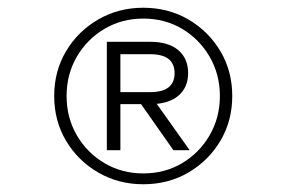

<svg xmlns="http://www.w3.org/2000/svg" viewBox="-20 -865 740 496"><path d="M256 -757H368Q415 -757 440.5 -735.5Q466 -714 466 -676Q466 -639 440.5 -617.5Q415 -596 368 -596H291V-477H256ZM291 -627H368Q431 -627 431 -676Q431 -725 368 -725H291ZM428 -477 343 -598H384L470 -477ZM350 -389Q286 -389 233.5 -419.5Q181 -450 150.5 -501.5Q120 -553 120 -617Q120 -681 150.5 -732.5Q181 -784 233.5 -814.5Q286 -845 350 -845Q415 -845 467 -814.5Q519 -784 549.5 -732.5Q580 -681 580 -617Q580 -553 549.5 -501.5Q519 -450 467 -419.5Q415 -389 350 -389ZM350 -417Q406 -417 450.5 -443.5Q495 -470 521.5 -515.5Q548 -561 548 -617Q548 -673 521.5 -718.5Q495 -764 450.5 -790.5Q406 -817 350 -817Q295 -817 250 -790.5Q205 -764 178.5 -718.5Q152 -673 152 -617Q152 -561 178.5 -515.5Q205 -470 250 -443.5Q295 -417 350 -417Z"/></svg>

Font: Martian Mono SemiExpanded Thin
Style: Regular
Weight: 250
Monospace: yes
Version: Version 0.930